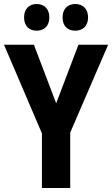

<svg xmlns="http://www.w3.org/2000/svg" viewBox="-20 -937 559 957"><path d="M100 -850C100 -807 126 -784 163 -784C200 -784 226 -808 226 -850C226 -893 200 -917 163 -917C126 -917 100 -894 100 -850ZM292 -850C292 -807 317 -784 355 -784C393 -784 419 -808 419 -850C419 -893 393 -917 355 -917C318 -917 292 -894 292 -850ZM260 -422 149 -714H0L189 -272V0H330V-276L519 -714H371Z"/></svg>

Font: Noto Sans Georgian Condensed Bold
Style: Regular
Weight: 700
Width: 3
Designer: Monotype Design Team, Akaki Razmadze
Foundry: Google LLC
Version: Version 2.005